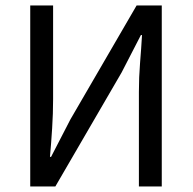

<svg xmlns="http://www.w3.org/2000/svg" viewBox="-20 -676 698 696"><path d="M89.6 0V-656.3H172.5V-316.6Q172.5 -265.1 169 -210.8Q165.6 -156.6 161.1 -107.3H165.1L235 -242.7L475.3 -656.3H566.4V0H483.5V-343.2Q483.5 -395.7 487.7 -447.8Q492 -499.9 494.8 -549H490.8L421 -413.6L180.6 0Z"/></svg>

Font: Source Sans 3
Style: Regular
Weight: 200
Designer: Paul D. Hunt
Foundry: Adobe
Version: Version 3.046;hotconv 1.0.118;makeotfexe 2.5.65603